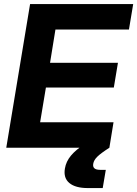

<svg xmlns="http://www.w3.org/2000/svg" viewBox="-20 -748 694 972"><path d="M11.7 0 132.3 -727.5H654.3L632.8 -598.6H260.7L233.4 -430.2H577.1L556.2 -304.7H212.4L183.1 -128.9H554.7L533.7 0ZM425.3 204.1Q361.8 204.1 331.1 178.5Q300.3 152.8 308.6 105Q314.5 69.3 339.4 39.6Q364.3 9.8 410.6 -20L533.7 0Q490.2 27.8 472.7 45.2Q455.1 62.5 452.1 80.6Q446.3 111.8 486.8 111.8H515.6L500 204.1Z"/></svg>

Font: Inter Display
Style: Bold Italic
Weight: 700
Italic angle: -9.39999°
Designer: Rasmus Andersson
Foundry: rsms
Version: Version 4.000;git-a52131595